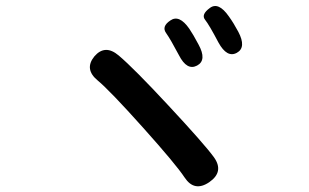

<svg xmlns="http://www.w3.org/2000/svg" viewBox="-20 -742 1040 647"><path d="M685 -128Q635 -94 602 -144Q573 -188 461.5 -312.5Q350 -437 309 -471Q263 -509 298 -552Q334 -594 380 -555Q431 -512 548 -386Q669 -256 701 -212Q736 -163 685 -128ZM644 -521Q610 -503 583 -556Q555 -609 539.5 -631Q524 -653 554 -673Q584 -694 618 -645Q631 -626 649 -592Q678 -539 644 -521ZM778 -564Q745 -546 716 -599Q685 -658 671 -675.5Q657 -693 687 -715Q716 -737 751 -687Q767 -665 783 -635Q811 -582 778 -564Z"/></svg>

Font: Resource Han Rounded JP Medium
Style: Regular
Weight: 500
Designer: Cyano Hao (round all glyphs); Ryoko NISHIZUKA 西塚涼子 (kana, bopomofo & ideographs); Paul D. Hunt (Latin, Greek & Cyrillic)
Foundry: Cyano Hao
Version: 0.990